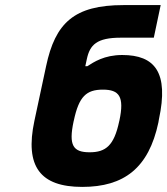

<svg xmlns="http://www.w3.org/2000/svg" viewBox="-20 -725 657 754"><path d="M602 -244 604 -256C644 -441 588 -509 460 -509C389 -509 348 -481 323 -465H315L321 -493C333 -549 360 -577 454 -577H584L611 -705H465C271 -705 197 -635 161 -465L115 -250C77 -71 138 9 303 9C467 9 564 -65 602 -244ZM269 -248 270 -252C290 -346 319 -373 384 -373C448 -373 469 -346 449 -252L448 -248C428 -154 396 -127 332 -127C267 -127 249 -154 269 -248Z"/></svg>

Font: LT Wave Mono Black
Style: Italic
Weight: 900
Designer: Daniel Lyons
Version: Version 2.5 (Glyphs App)